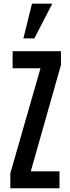

<svg xmlns="http://www.w3.org/2000/svg" viewBox="-20 -1006 374 1026"><path d="M35.2 0V-79.6L196.3 -641.1H47.4V-732.4H305.7V-658.7L144.5 -90.3H297.9V0ZM105 -800.8 150.9 -986.3H259.3L163.6 -800.8Z"/></svg>

Font: Antonio Medium
Style: Regular
Weight: 500
Designer: Vernon Adams
Foundry: Vernon Adams
Version: Version 1.002